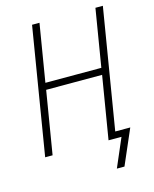

<svg xmlns="http://www.w3.org/2000/svg" viewBox="-131 -822 861 1074"><g transform="rotate(-15 300.0 -285.0)"><path d="M410 165 481 0H406L466 -363H142L82 0H39L160 -735H203L148 -402H472L527 -735H570L455 -38H542L454 165Z"/></g></svg>

Font: Iosevka Extralight Extended
Style: Italic
Weight: 200
Width: 7
Italic angle: -9°
Monospace: yes
Designer: Belleve Invis
Foundry: Belleve Invis
Version: Version 32.5.0; ttfautohint (v1.8.4)